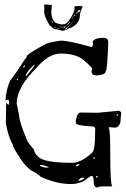

<svg xmlns="http://www.w3.org/2000/svg" viewBox="-20 -792 564 858"><path d="M441.4 -623Q463.9 -623 463.9 -603.5Q459 -472.7 452.1 -472.7Q452.1 -459 417 -455.1H413.1Q388.7 -455.1 388.7 -473.6L391.6 -485.4Q391.6 -491.2 346.7 -529.3Q311.5 -552.7 251 -552.7Q198.2 -552.7 144.5 -490.2Q54.7 -402.3 54.7 -329.1V-328.1L65.4 -276.4Q65.4 -250 100.6 -166Q100.6 -160.2 131.8 -123Q134.8 -105.5 152.3 -89.8Q180.7 -64.5 303.7 -64.5Q341.8 -64.5 390.6 -108.4Q405.3 -117.2 405.3 -206.1V-217.8Q405.3 -227.5 384.8 -227.5Q319.3 -231.4 319.3 -242.2L318.4 -250Q324.2 -289.1 340.8 -289.1L417 -288.1L509.8 -296.9Q521.5 -293.9 521.5 -288.1L518.6 -255.9V-248Q511.7 -221.7 494.1 -221.7L465.8 -223.6V-219.7Q472.7 -219.7 472.7 -101.6Q472.7 31.2 481.4 40H479.5L475.6 41H432.6Q426.8 41 415 45.9Q398.4 45.9 398.4 15.6Q398.4 -5.9 388.7 -5.9Q383.8 -5.9 352.5 18.6Q322.3 30.3 301.8 30.3H294.9Q232.4 30.3 162.1 -2Q145.5 -18.6 119.1 -30.3Q90.8 -52.7 73.2 -80.1Q37.1 -133.8 37.1 -145.5Q17.6 -178.7 5.9 -241.2L7.8 -332H8.8L17.6 -323.2Q19.5 -323.2 21.5 -335Q19.5 -346.7 15.6 -346.7Q12.7 -346.7 5.9 -342.8H4.9Q5.9 -385.7 24.4 -430.7Q51.8 -464.8 89.8 -525.4Q96.7 -530.3 100.6 -543Q113.3 -557.6 186.5 -596.7Q202.1 -603.5 250 -610.4H251Q287.1 -610.4 388.7 -582H390.6Q395.5 -586.9 395.5 -593.8V-598.6L393.6 -605.5Q402.3 -623 441.4 -623ZM94.7 -452.1H97.7Q134.8 -497.1 134.8 -502H131.8Q97.7 -470.7 94.7 -452.1ZM83 -490.2H85Q90.8 -494.1 92.8 -497.1V-500H91.8Q83 -496.1 83 -490.2ZM57.6 -439.5 54.7 -435.5V-433.6H56.6L60.5 -436.5V-439.5ZM503.9 -282.2 501 -279.3V-276.4L503.9 -274.4L506.8 -278.3V-279.3L504.9 -282.2ZM399.4 -88.9 396.5 -85.9 398.4 -83H401.4L405.3 -85.9L402.3 -88.9ZM319.3 -51.8Q319.3 -48.8 322.3 -48.8Q328.1 -48.8 335.9 -57.6V-58.6H334Q323.2 -58.6 319.3 -51.8ZM163.1 -54.7H159.2V-52.7Q159.2 -46.9 183.6 -43H195.3L197.3 -45.9Q173.8 -54.7 163.1 -54.7ZM413.1 -5.9 409.2 -2.9V0L411.1 2Q417 0 417 -2V-3.9ZM331.1 12.7V15.6H332Q342.8 15.6 355.5 5.9L354.5 2H349.6Q338.9 2 331.1 12.7ZM211.9 -769.5 209 -738.3Q210.9 -703.1 228.5 -690.4Q254.9 -677.7 274.4 -686.5Q291 -700.2 303.7 -725.6Q317.4 -752 311.5 -758.8Q309.6 -762.7 320.3 -764.6Q330.1 -765.6 349.6 -765.6L337.9 -731.4Q337.9 -680.7 288.1 -665Q277.3 -657.2 270.5 -657.2L261.7 -654.3Q254.9 -654.3 246.1 -658.2Q225.6 -659.2 213.9 -668Q208 -675.8 204.1 -675.8Q202.1 -676.8 188.5 -703.1Q175.8 -727.5 177.7 -747.1Q178.7 -765.6 176.8 -769.5Q174.8 -774.4 211.9 -769.5ZM325.2 -737.3V-735.4H327.1L333 -739.3Q334 -740.2 337.9 -740.2L338.9 -741.2V-742.2L337.9 -743.2V-744.1H339.8Q339.8 -745.1 337.9 -747.1Q329.1 -747.1 325.2 -737.3ZM283.2 -671.9H285.2Q286.1 -671.9 305.7 -694.3Q301.8 -692.4 293.9 -682.6Q283.2 -674.8 283.2 -671.9ZM293.9 -694.3H292Q276.4 -679.7 276.4 -677.7Q288.1 -685.5 292 -691.4L293.9 -693.4ZM283.2 -670.9H281.2L270.5 -662.1V-660.2Q280.3 -660.2 281.2 -668.9Q283.2 -668.9 283.2 -670.9ZM261.7 -671.9Q262.7 -668 268.6 -668Q274.4 -672.9 274.4 -673.8V-674.8H273.4Q272.5 -672.9 261.7 -671.9ZM210 -699.2H208Q215.8 -690.4 217.8 -690.4V-691.4Q212.9 -699.2 210 -699.2ZM345.7 -761.7H346.7V-762.7H339.8V-761.7H340.8H341.8H342.8H343.8H344.7ZM309.6 -722.7V-720.7H311.5Q316.4 -723.6 316.4 -725.6V-726.6H314.5Q309.6 -724.6 309.6 -722.7ZM250 -669.9H249Q254.9 -667 258.8 -667L259.8 -668Q255.9 -669.9 250 -669.9ZM318.4 -730.5H320.3Q322.3 -730.5 323.2 -734.4V-735.4V-736.3Q319.3 -736.3 318.4 -730.5ZM233.4 -662.1H232.4V-661.1L234.4 -660.2L248 -665V-666ZM223.6 -671.9Q223.6 -669.9 231.4 -668H232.4Q231.4 -669.9 223.6 -671.9ZM302.7 -712.9H303.7Q307.6 -715.8 309.6 -718.8Q303.7 -718.8 302.7 -712.9ZM248 -676.8Q248 -674.8 253.9 -671.9H255.9Q252.9 -674.8 248 -676.8ZM282.2 -664.1H285.2L281.2 -660.2L278.3 -661.1Q281.2 -664.1 282.2 -664.1ZM294.9 -709Q294.9 -710.9 297.9 -710.9L298.8 -710Q298.8 -708 295.9 -708ZM191.4 -734.4H190.4Q192.4 -731.4 193.4 -731.4V-732.4ZM302.7 -711.9 299.8 -710.9 300.8 -710 302.7 -710.9ZM325.2 -730.5H323.2V-729.5H325.2Z"/></svg>

Font: Love Ya Like A Sister
Style: Regular
Weight: 400
Designer: Kimberly Geswein
Foundry: Kimberly Geswein
Version: Version 1.002 2007